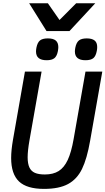

<svg xmlns="http://www.w3.org/2000/svg" viewBox="-20 -1176 662 1205"><path d="M50 -184.5Q50 -233 61.5 -299L136.5 -726.5H241L165 -295.5Q153.5 -229.5 153.5 -189Q153.5 -149 164.5 -125.2Q175.5 -101.5 199 -91.2Q222.5 -81 261.5 -81Q314 -81 348.2 -102.5Q382.5 -124 405 -172Q427.5 -220 442 -303L516.5 -726.5H622L545.5 -292Q526 -180 494.8 -115.8Q463.5 -51.5 407.2 -21Q351 9.5 256 9.5Q148.5 9.5 99.2 -37.2Q50 -84 50 -184.5ZM206 -853.5Q206 -862.5 208.5 -876.5Q215 -909.5 231 -922.2Q247 -935 280.5 -935Q314 -935 330 -921.5Q346 -908 346 -880.5Q346 -871 343.5 -856Q337.5 -824 321.5 -811Q305.5 -798 273 -798Q239.5 -798 222.8 -811.5Q206 -825 206 -853.5ZM450 -853Q450 -862 452.5 -876Q459 -909 475.2 -922Q491.5 -935 524.5 -935Q557 -935 573.5 -922Q590 -909 590 -881Q590 -868 587.5 -856.5Q581.5 -824 565.8 -811Q550 -798 516.5 -798Q450 -798 450 -853ZM163 -1155.5H280.5L353.5 -1050.5L458 -1155.5H578L416 -981H272Z"/></svg>

Font: JuliaMono MediumItalic
Style: Regular
Weight: 500
Italic angle: -9°
Monospace: yes
Designer: cormullion
Foundry: corm
Version: Version 0.049; ttfautohint (v1.8.4)